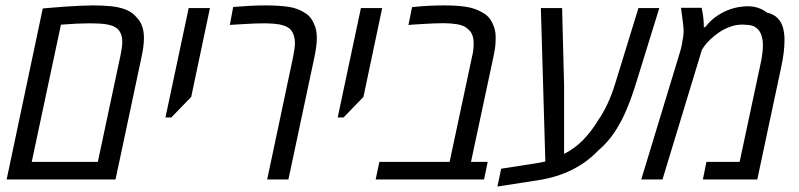

<svg xmlns="http://www.w3.org/2000/svg" viewBox="-20 -660 2937 706"><path d="M4.4 0 137.2 -628.9Q153.3 -630.4 176.3 -632.3Q199.2 -634.3 225.3 -636Q251.5 -637.7 276.6 -638.9Q301.8 -640.1 321.8 -640.1Q355.5 -640.1 386.7 -637.2Q418 -634.3 442.9 -624.5Q467.8 -614.7 483.9 -594.2Q496.6 -581.5 502.9 -562.5Q509.3 -543.5 509.3 -521Q509.3 -506.3 507.3 -490Q505.4 -473.6 501 -453.1L404.8 0ZM96.7 -64.9H339.8L422.9 -455.6Q424.8 -465.8 426.5 -475.3Q428.2 -484.9 429 -492.7Q429.7 -500.5 429.7 -506.8Q429.7 -519 426.5 -530Q423.3 -541 417 -548.8Q406.7 -561 388.9 -566.4Q371.1 -571.8 349.4 -573Q327.6 -574.2 306.6 -574.2Q286.1 -574.2 261.2 -573Q236.3 -571.8 204.1 -569.3Z M588.4 -228 673.8 -630.4H752L683.1 -303.7L609.9 -228Z M962.4 0 1057.6 -449.7Q1060.5 -463.4 1062.5 -477.8Q1064.5 -492.2 1064.5 -502Q1064.5 -516.1 1061 -527.8Q1057.6 -539.6 1051.3 -547.9Q1046.9 -554.2 1039.6 -558.6Q1032.2 -563 1023.4 -565.9Q1009.8 -570.8 990 -572.5Q970.2 -574.2 953.1 -574.2Q934.6 -574.2 915 -573.5Q895.5 -572.8 873.3 -571.3Q851.1 -569.8 825.2 -568.4L837.4 -634.3Q872.1 -637.2 901.1 -638.7Q930.2 -640.1 956.5 -640.1Q1004.9 -640.1 1040.3 -635Q1075.7 -629.9 1102.5 -611.8Q1114.3 -604.5 1122.3 -594Q1130.4 -583.5 1135.3 -570.8Q1140.6 -559.6 1142.8 -546.9Q1145 -534.2 1145 -520Q1145 -505.4 1142.6 -487.1Q1140.1 -468.8 1135.7 -447.8L1040.5 0Z M1221.7 -228 1307.1 -630.4H1385.3L1316.4 -303.7L1243.2 -228Z M1361.3 0 1375 -64.9H1633.3L1715.3 -449.7Q1718.8 -463.4 1720.2 -475.3Q1721.7 -487.3 1721.7 -498.5Q1721.7 -517.6 1717 -530.3Q1712.4 -543 1702.1 -551.8Q1688 -566.4 1662.4 -570.6Q1636.7 -574.7 1612.3 -574.7Q1596.7 -574.7 1577.6 -574Q1558.6 -573.2 1537.4 -572Q1516.1 -570.8 1493.7 -569.3L1481.9 -567.9L1495.1 -633.8Q1526.9 -637.2 1556.2 -638.7Q1585.4 -640.1 1613.3 -640.1Q1661.1 -640.1 1694.8 -634.8Q1728.5 -629.4 1754.9 -613.3Q1772 -604 1781.5 -590.6Q1791 -577.1 1796.9 -559.6Q1799.8 -550.8 1801.3 -541.7Q1802.7 -532.7 1802.7 -520.5Q1802.7 -508.8 1801.8 -497.1Q1800.8 -485.4 1798.6 -473.4Q1796.4 -461.4 1793.9 -448.7L1711.9 -64.9H1773.4L1759.8 0Z M1809.1 25.9 1822.8 -39.6 1951.2 -59.6Q1966.3 -62 1981.2 -65.2Q1996.1 -68.4 2011.7 -72.3L1986.3 -30.8L1968.8 -630.4H2046.9L2054.2 -346.7V-94.2Q2093.3 -113.8 2123.8 -145Q2154.3 -176.3 2179.2 -217.3Q2197.3 -243.2 2213.4 -277.3Q2229.5 -311.5 2241.7 -351.1L2327.6 -630.4H2404.3L2318.8 -354Q2303.2 -303.2 2284.4 -258.1Q2265.6 -212.9 2240.2 -174.6Q2214.8 -136.2 2178.7 -105.5Q2138.2 -63 2082.8 -35.4Q2027.3 -7.8 1957.5 2.9Z M2337.9 0 2480 -467.3Q2483.9 -479.5 2486.8 -494.1Q2489.7 -508.8 2491.7 -522.5Q2493.7 -536.1 2493.7 -546.9Q2493.7 -556.2 2491.9 -570.8Q2490.2 -585.4 2488 -601.6Q2485.8 -617.7 2483.9 -631.3H2560.1Q2563 -617.7 2564.9 -604.5Q2566.9 -591.3 2567.4 -579.6Q2567.9 -574.2 2567.9 -569.6Q2567.9 -564.9 2567.9 -560.1H2572.8Q2598.6 -593.3 2636 -613.3Q2673.3 -633.3 2718.3 -636.7Q2745.1 -638.2 2765.4 -631.8Q2785.6 -625.5 2799.8 -613.8Q2825.7 -607.9 2839.8 -593Q2854 -578.1 2859.4 -557.4Q2864.7 -536.6 2864.7 -513.2Q2864.7 -491.2 2861.8 -466.8Q2858.9 -442.4 2852.1 -411.1L2764.6 0H2564.5L2577.6 -64.9H2699.7L2773.9 -412.6Q2777.8 -429.7 2780.3 -443.4Q2782.7 -457 2783.9 -469.5Q2785.2 -481.9 2785.2 -495.6Q2785.2 -514.6 2779.5 -531.2Q2773.9 -547.9 2760.5 -558.1Q2747.1 -568.4 2723.6 -568.8Q2695.3 -571.8 2669.4 -563.2Q2643.6 -554.7 2623.5 -540.5Q2606 -528.8 2591.1 -514.4Q2576.2 -500 2568.4 -488.3L2561 -477.1L2416 0Z"/></svg>

Font: Open Sans SemiCondensed
Style: Italic
Weight: 400
Width: 4
Italic angle: -12°
Designer: Monotype Design Team
Foundry: Monotype Imaging Inc.
Version: Version 3.000